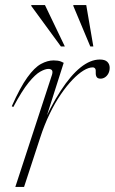

<svg xmlns="http://www.w3.org/2000/svg" viewBox="-20 -738 453 758"><path d="M185.5 -443.5Q189 -456 184.8 -461Q180.5 -466 171 -466Q158.5 -466 139 -455.2Q119.5 -444.5 93 -412Q66.5 -379.5 32.5 -315.5L26.5 -318.5Q59.5 -393 87.8 -432.2Q116 -471.5 141.8 -485.5Q167.5 -499.5 191.5 -499.5Q200.5 -499.5 207.5 -498.5Q214.5 -497.5 220.5 -495.2Q226.5 -493 231.5 -490L147.5 -226.5H139Q179.5 -318 219.2 -379.2Q259 -440.5 298 -471.8Q337 -503 374 -503Q394.5 -503 403.8 -493.8Q413 -484.5 413 -470.5Q413 -458 408 -448.2Q403 -438.5 394.8 -433Q386.5 -427.5 377 -427.5Q366 -427.5 361.8 -433.8Q357.5 -440 358 -451.5Q359 -463 355.5 -467.5Q352 -472 346 -472Q330 -472 309.5 -459.5Q289 -447 266 -423Q243 -399 219.8 -365Q196.5 -331 175.8 -288Q155 -245 138.5 -194L75 0H40.5ZM236 -554.5H220.5L103.5 -714.5V-718H157.5ZM348.5 -554.5H336.5L269.5 -714.5V-718H320.5Z"/></svg>

Font: Newsreader 60pt ExtraLight
Style: Italic
Weight: 250
Italic angle: -17°
Designer: Hugues Gentile
Foundry: Production Type
Version: Version 1.003